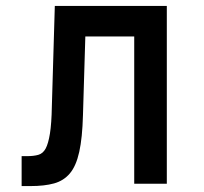

<svg xmlns="http://www.w3.org/2000/svg" viewBox="-20 -620 690 648"><path d="M53 8V-93H71Q94 -93 109.5 -97.5Q125 -102 134 -118.5Q143 -135 148.5 -169Q154 -203 155 -261L165 -600H543V0H433V-497H268L260 -231Q258 -155 247.5 -107.5Q237 -60 216 -35Q195 -10 162.5 -1Q130 8 83 8Z"/></svg>

Font: Martian Mono SemiCondensed
Style: Regular
Weight: 400
Width: 4
Designer: Roman Shamin
Foundry: Evil Martians
Version: Version 1.000